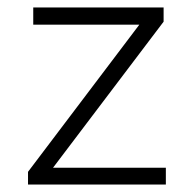

<svg xmlns="http://www.w3.org/2000/svg" viewBox="-20 -494 519 514"><path d="M55 0V-34L353 -428H69V-474H418V-436L122 -45H424V0Z"/></svg>

Font: Kanit ExtraLight
Style: Regular
Weight: 275
Designer: Katatrad Team
Foundry: CadsonDemak
Version: Version 2.000; ttfautohint (v1.8.3)